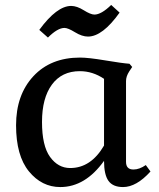

<svg xmlns="http://www.w3.org/2000/svg" viewBox="-20 -743 644 777"><path d="M224 14Q149 14 97 -49.5Q45 -113 45 -236Q45 -359 115 -434.5Q185 -510 304 -510Q338 -510 406.5 -498.5Q475 -487 504 -485L515 -472L503 -454Q490 -434 490 -415V-88Q490 -57 520 -57Q544 -57 570 -75L589 -49Q532 14 478 14Q437 14 419 -11Q401 -36 401 -92Q325 14 224 14ZM264 -63Q348 -63 401 -154V-424Q355 -455 303 -455Q230 -455 190 -400.5Q150 -346 150 -249.5Q150 -153 182.5 -108Q215 -63 264 -63ZM336 -595Q312 -595 283.5 -612.5Q255 -630 241 -630Q213 -630 174 -591L139 -622Q210 -719 268 -719Q291 -719 319 -701.5Q347 -684 362 -684Q390 -684 430 -723L464 -692Q395 -595 336 -595Z"/></svg>

Font: Gabriela
Style: Regular
Weight: 400
Designer: Eduardo Rodriguez Tunni
Foundry: Eduardo Rodriguez Tunni
Version: Version 1.003